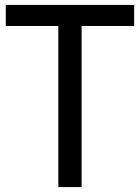

<svg xmlns="http://www.w3.org/2000/svg" viewBox="-20 -760 568 780"><path d="M217 0V-654.5H3.5V-740H525V-654.5H311.5V0Z"/></svg>

Font: Encode Sans Condensed Medium
Style: Regular
Weight: 500
Width: 3
Designer: Multiple Designers
Foundry: Impallari Type
Version: Version 3.000; ttfautohint (v1.8.3) -l 8 -r 50 -G 200 -x 14 